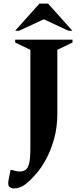

<svg xmlns="http://www.w3.org/2000/svg" viewBox="-20 -882 472 1075"><path d="M58 173Q44 173 35 166.5Q26 160 26 144Q26 135 29.5 117.5Q33 100 39 70H48Q62 74 71 76Q80 78 91 78Q109 78 122.5 69.5Q136 61 143 33.5Q150 6 150 -50V-603L65 -644V-660H386V-644L301 -603V-245Q301 -168 282.5 -103Q264 -38 237 11Q210 60 184 89Q149 130 120 151.5Q91 173 58 173ZM65 -710 201 -862H249L385 -710H363L225 -774L87 -710Z"/></svg>

Font: Spectral
Style: Bold
Weight: 700
Designer: Jean-Baptiste Levee
Foundry: Production Type
Version: Version 2.001